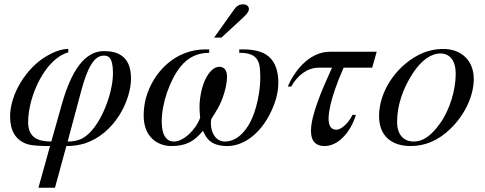

<svg xmlns="http://www.w3.org/2000/svg" viewBox="-20 -669 2258 894"><path d="M219 -10C156 -10 111 -29 111 -100C111 -223 192 -397 298 -425V-441C263 -441 231 -427 199 -409C101 -353 27 -229 27 -127C27 -61 52 -19 101 0C127 10 174 11 213 11L159 205H236L289 11C320 11 348 7 374 -1C516 -47 590 -203 590 -304C590 -413 521 -431 464 -431C354 -431 299 -294 266 -177ZM359 -249C386 -348 416 -410 463 -410C484 -410 506 -404 506 -328C506 -226 441 -66 364 -25C342 -13 317 -10 295 -10Z M977 -494H1011L1099 -575C1122 -596 1139 -612 1139 -627C1139 -642 1125 -649 1114 -649C1093 -649 1082 -641 1071 -626ZM1094 -439V-423C1136 -423 1175 -416 1187 -369C1191 -354 1192 -326 1192 -308C1192 -244 1175 -156 1144 -98C1122 -57 1083 -10 1027 -10C985 -10 962 -51 962 -94C962 -101 962 -108 964 -115C974 -130 987 -152 995 -166C1017 -204 1037 -267 1037 -312C1037 -339 1026 -358 1002 -358C965 -358 935 -310 921 -258C913 -228 909 -197 909 -172C909 -158 910 -136 912 -121C893 -66 835 -10 790 -10C758 -10 733 -35 733 -104C733 -187 770 -295 820 -358C858 -405 903 -423 954 -423V-439H936C795 -439 692 -332 659 -211C652 -184 649 -157 649 -130C649 -31 714 11 778 11C849 11 886 -13 925 -60C941 -25 961 11 1039 11C1103 11 1180 -32 1233 -131C1259 -180 1276 -231 1276 -285C1276 -333 1264 -378 1231 -406C1204 -429 1163 -439 1112 -439Z M1734 -428H1516C1416 -428 1347 -331 1320 -266H1336C1365 -318 1411 -354 1465 -354H1526C1479 -251 1428 -133 1428 -60C1428 -17 1445 11 1492 11C1556 11 1614 -56 1637 -134H1621C1604 -98 1571 -65 1546 -65C1520 -65 1510 -86 1510 -116C1510 -130 1510 -195 1580 -354H1713Z M2186 -301C2186 -389 2126 -441 2045 -441C2004 -441 1964 -432 1925 -411C1820 -355 1745 -240 1745 -128C1745 -41 1798 11 1892 11C1958 11 2022 -14 2080 -72C2146 -137 2186 -225 2186 -301ZM2102 -326C2102 -250 2074 -156 2028 -93C1989 -39 1951 -10 1907 -10C1860 -10 1829 -41 1829 -101C1829 -180 1857 -259 1903 -329C1943 -389 1987 -420 2031 -420C2074 -420 2102 -387 2102 -326Z"/></svg>

Font: XITS
Style: Italic
Weight: 400
Italic angle: -16.33°
Designer: MicroPress Inc., with final additions and corrections provided by Coen Hoffman, Elsevier (retired)
Version: Version 1.107